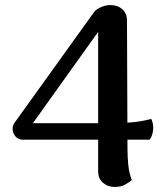

<svg xmlns="http://www.w3.org/2000/svg" viewBox="-20 -725 654 759"><path d="M484 -135Q484 -106 487 -74Q490 -42 501 -13Q493 -6 476 4Q459 14 434 14Q406 14 387 -2.5Q368 -19 368 -48V-599L110 -238H414Q455 -238 496 -241Q537 -244 578 -255Q587 -236 585.5 -213.5Q584 -191 572 -173H66Q50 -175 40.5 -186.5Q31 -198 30 -213Q29 -228 37 -239L351 -676Q358 -687 377.5 -696Q397 -705 416 -705Q445 -705 463.5 -688.5Q482 -672 482 -643Z"/></svg>

Font: Arima SemiBold
Style: Regular
Weight: 600
Designer: Joana Correia and Natanael Gama
Foundry: NDISCOVER
Version: Version 1.101;gftools[0.9.23]